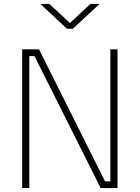

<svg xmlns="http://www.w3.org/2000/svg" viewBox="-20 -949 705 969"><path d="M92 0V-700H177L510 -34H537V-700H573V0H488L154 -666H128V0ZM318 -804 184 -929H229L333 -833L436 -929H482L348 -804Z"/></svg>

Font: Titillium Web
Style: Thin
Weight: 200
Version: Version 1.001;PS 57.000;hotconv 1.0.70;makeotf.lib2.5.55311